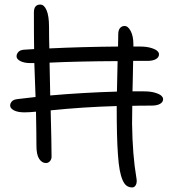

<svg xmlns="http://www.w3.org/2000/svg" viewBox="-20 -779 776 849"><path d="M183.1 -58.1Q165.5 -58.1 153.3 -76.4Q141.1 -94.7 141.1 -134.8Q141.1 -189.5 139.2 -285.2Q108.9 -282.2 87.9 -282.2Q58.6 -282.2 41.7 -291Q24.9 -299.8 24.9 -312Q24.9 -322.3 32.5 -330.6Q40 -338.9 57.1 -340.8Q70.8 -342.3 97.4 -345.5Q124 -348.6 137.2 -350.1Q136.2 -368.2 131.8 -500H116.2Q86.9 -500 70.1 -508.8Q53.2 -517.6 53.2 -529.8Q53.2 -540 60.8 -548.8Q68.4 -557.6 85 -559.1Q93.3 -559.6 130.9 -562Q129.9 -608.9 129.9 -724.1Q129.9 -758.8 158.2 -758.8Q175.3 -758.8 186 -733.6Q196.8 -708.5 196.8 -660.2Q196.8 -611.3 198.2 -564.9Q340.3 -571.8 502 -573.2Q502.9 -593.3 502.9 -627.9Q502.9 -645.5 510.7 -654.8Q518.6 -664.1 530.8 -664.1Q546.4 -664.1 558.1 -641.4Q569.8 -618.7 569.8 -584V-573.2H599.1Q627.9 -573.2 647.9 -567.1Q668 -561 675.5 -553.7Q683.1 -546.4 683.1 -539.1Q683.1 -525.4 669.4 -517.6Q655.8 -509.8 631.8 -509.8H568.8Q568.4 -494.6 567.9 -467Q567.4 -439.5 566.9 -417Q566.4 -394.5 565.9 -375H617.2Q646 -375 666 -368.9Q686 -362.8 693.6 -355.5Q701.2 -348.1 701.2 -340.8Q701.2 -327.1 687.5 -319.6Q673.8 -312 649.9 -312Q590.8 -312 564.9 -311Q564 -283.2 564 -232.9Q565.9 -92.8 583 6.8Q586.9 26.4 581.1 38.1Q575.2 49.8 564.9 49.8Q550.8 49.8 540.3 42.5Q529.8 35.2 522 17.1Q514.2 -1 509.3 -27.3Q504.4 -53.7 501.5 -95.7Q498.5 -137.7 497.3 -188.5Q496.1 -239.3 496.1 -310.1Q345.7 -305.7 204.1 -291Q208 -138.7 208 -85.9Q208 -74.7 200.9 -66.4Q193.8 -58.1 183.1 -58.1ZM199.2 -502Q201.2 -408.7 202.1 -356.9Q345.7 -369.6 497.1 -374Q497.1 -382.8 500 -508.8Q320.3 -507.8 199.2 -502Z"/></svg>

Font: Shantell Sans Irregular
Style: Regular
Weight: 300
Designer: Stephen Nixon, Anya Danilova, Shantell Martin
Foundry: Arrow Type
Version: Version 1.006;[9816181b4]